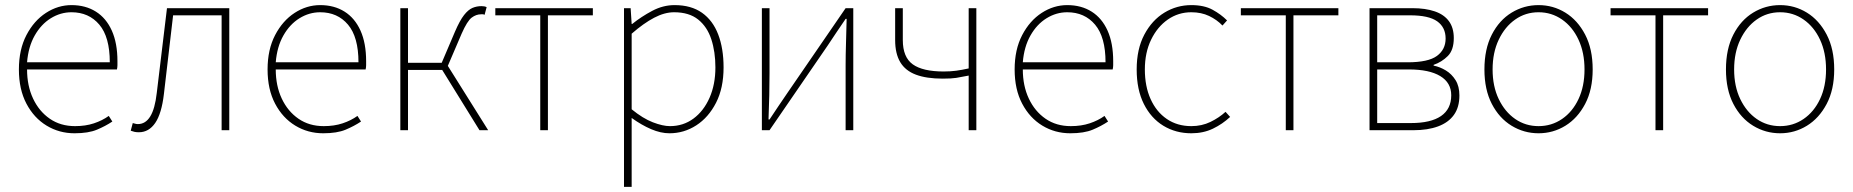

<svg xmlns="http://www.w3.org/2000/svg" viewBox="-20 -510 7258 752"><path d="M272 12Q212 12 162.5 -18Q113 -48 83.5 -104Q54 -160 54 -238Q54 -316 83.5 -372.5Q113 -429 160 -459.5Q207 -490 260 -490Q315 -490 355.5 -464.5Q396 -439 418 -390Q440 -341 440 -270Q440 -263 440 -255Q440 -247 438 -238H86Q86 -174 109.5 -124Q133 -74 175 -45Q217 -16 274 -16Q315 -16 348 -27Q381 -38 406 -56L420 -34Q393 -16 359.5 -2Q326 12 272 12ZM86 -266H410Q410 -365 369 -413.5Q328 -462 260 -462Q217 -462 179 -438.5Q141 -415 116 -371Q91 -327 86 -266Z M524 8Q514 8 507 6.5Q500 5 492 2L500 -28Q505 -27 509.5 -25.5Q514 -24 520 -24Q550 -24 568.5 -54Q587 -84 594 -146Q604 -229 614 -312Q624 -395 634 -478H878V0H848V-450H658Q649 -373 640 -296Q631 -219 622 -142Q613 -65 588 -28.5Q563 8 524 8Z M1246 12Q1186 12 1136.5 -18Q1087 -48 1057.5 -104Q1028 -160 1028 -238Q1028 -316 1057.5 -372.5Q1087 -429 1134 -459.5Q1181 -490 1234 -490Q1289 -490 1329.5 -464.5Q1370 -439 1392 -390Q1414 -341 1414 -270Q1414 -263 1414 -255Q1414 -247 1412 -238H1060Q1060 -174 1083.5 -124Q1107 -74 1149 -45Q1191 -16 1248 -16Q1289 -16 1322 -27Q1355 -38 1380 -56L1394 -34Q1367 -16 1333.5 -2Q1300 12 1246 12ZM1060 -266H1384Q1384 -365 1343 -413.5Q1302 -462 1234 -462Q1191 -462 1153 -438.5Q1115 -415 1090 -371Q1065 -327 1060 -266Z M1548 0V-478H1578V-264H1710L1762 -386Q1781 -430 1797.5 -451Q1814 -472 1830.5 -479Q1847 -486 1866 -486Q1878 -486 1886 -482L1878 -452Q1874 -454 1871.5 -454Q1869 -454 1864 -454Q1845 -454 1827.5 -441Q1810 -428 1788 -378L1734 -252L1892 0H1858L1712 -236H1578V0Z M2096 0V-450H1920V-478H2302V-450H2126V0Z M2424 222V-478H2450L2454 -416H2456Q2492 -445 2534.5 -467.5Q2577 -490 2622 -490Q2687 -490 2729.5 -460Q2772 -430 2793 -375Q2814 -320 2814 -246Q2814 -165 2784.5 -107.5Q2755 -50 2707 -19Q2659 12 2602 12Q2568 12 2530.5 -4Q2493 -20 2454 -48V42V222ZM2604 -16Q2656 -16 2696 -45.5Q2736 -75 2759 -127Q2782 -179 2782 -246Q2782 -307 2766 -356Q2750 -405 2714.5 -433.5Q2679 -462 2620 -462Q2583 -462 2542 -440.5Q2501 -419 2454 -378V-82Q2498 -46 2537 -31Q2576 -16 2604 -16Z M2964 0V-478H2994V-224Q2994 -184 2993 -137Q2992 -90 2990 -42H2994Q3009 -65 3029 -94.5Q3049 -124 3064 -146L3292 -478H3322V0H3292V-254Q3292 -294 3293.5 -341Q3295 -388 3296 -436H3292Q3277 -414 3257 -384.5Q3237 -355 3222 -332L2994 0Z M3774 0V-214Q3744 -208 3725.5 -205Q3707 -202 3672 -202Q3609 -202 3567.5 -217.5Q3526 -233 3506 -266.5Q3486 -300 3486 -353V-478H3516V-353Q3516 -286 3555 -258Q3594 -230 3676 -230Q3703 -230 3725 -233Q3747 -236 3774 -242V-478H3804V0Z M4172 12Q4112 12 4062.5 -18Q4013 -48 3983.5 -104Q3954 -160 3954 -238Q3954 -316 3983.5 -372.5Q4013 -429 4060 -459.5Q4107 -490 4160 -490Q4215 -490 4255.5 -464.5Q4296 -439 4318 -390Q4340 -341 4340 -270Q4340 -263 4340 -255Q4340 -247 4338 -238H3986Q3986 -174 4009.5 -124Q4033 -74 4075 -45Q4117 -16 4174 -16Q4215 -16 4248 -27Q4281 -38 4306 -56L4320 -34Q4293 -16 4259.5 -2Q4226 12 4172 12ZM3986 -266H4310Q4310 -365 4269 -413.5Q4228 -462 4160 -462Q4117 -462 4079 -438.5Q4041 -415 4016 -371Q3991 -327 3986 -266Z M4646 12Q4585 12 4536.5 -17.5Q4488 -47 4460 -103Q4432 -159 4432 -238Q4432 -318 4462 -374.5Q4492 -431 4540.5 -460.5Q4589 -490 4646 -490Q4696 -490 4729 -472Q4762 -454 4786 -430L4768 -410Q4746 -433 4715.5 -447.5Q4685 -462 4646 -462Q4595 -462 4554 -433.5Q4513 -405 4488.5 -354.5Q4464 -304 4464 -238Q4464 -172 4486.5 -122Q4509 -72 4550 -44Q4591 -16 4646 -16Q4687 -16 4721 -32.5Q4755 -49 4780 -72L4798 -52Q4768 -24 4730.5 -6Q4693 12 4646 12Z M5016 0V-450H4840V-478H5222V-450H5046V0Z M5344 0V-478H5512Q5563 -478 5599.5 -465.5Q5636 -453 5655 -427Q5674 -401 5674 -361Q5674 -314 5650.5 -290.5Q5627 -267 5595 -256V-253Q5620 -248 5643 -234Q5666 -220 5681 -196Q5696 -172 5696 -136Q5696 -90 5674.5 -60Q5653 -30 5612.5 -15Q5572 0 5516 0ZM5374 -266H5493Q5574 -266 5608 -291Q5642 -316 5642 -359Q5642 -403 5609 -426.5Q5576 -450 5503 -450H5374ZM5374 -28H5506Q5584 -28 5624 -55.5Q5664 -83 5664 -137Q5664 -186 5621 -212Q5578 -238 5498 -238H5374Z M6006 12Q5949 12 5900.5 -17.5Q5852 -47 5823 -103Q5794 -159 5794 -238Q5794 -318 5823 -374.5Q5852 -431 5900.5 -460.5Q5949 -490 6006 -490Q6063 -490 6111 -460.5Q6159 -431 6188.5 -374.5Q6218 -318 6218 -238Q6218 -159 6188.5 -103Q6159 -47 6111 -17.5Q6063 12 6006 12ZM6006 -16Q6057 -16 6098 -44Q6139 -72 6162.5 -122Q6186 -172 6186 -238Q6186 -304 6162.5 -354.5Q6139 -405 6098 -433.5Q6057 -462 6006 -462Q5955 -462 5914.5 -433.5Q5874 -405 5850 -354.5Q5826 -304 5826 -238Q5826 -172 5850 -122Q5874 -72 5914.5 -44Q5955 -16 6006 -16Z M6464 0V-450H6288V-478H6670V-450H6494V0Z M6952 12Q6895 12 6846.5 -17.5Q6798 -47 6769 -103Q6740 -159 6740 -238Q6740 -318 6769 -374.5Q6798 -431 6846.5 -460.5Q6895 -490 6952 -490Q7009 -490 7057 -460.5Q7105 -431 7134.5 -374.5Q7164 -318 7164 -238Q7164 -159 7134.5 -103Q7105 -47 7057 -17.5Q7009 12 6952 12ZM6952 -16Q7003 -16 7044 -44Q7085 -72 7108.5 -122Q7132 -172 7132 -238Q7132 -304 7108.5 -354.5Q7085 -405 7044 -433.5Q7003 -462 6952 -462Q6901 -462 6860.5 -433.5Q6820 -405 6796 -354.5Q6772 -304 6772 -238Q6772 -172 6796 -122Q6820 -72 6860.5 -44Q6901 -16 6952 -16Z"/></svg>

Font: Source Sans Variable
Style: Regular
Weight: 200
Designer: Paul D. Hunt
Foundry: Adobe Systems Incorporated
Version: Version 3.006;hotconv 1.0.111;makeotfexe 2.5.65597